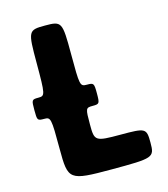

<svg xmlns="http://www.w3.org/2000/svg" viewBox="-120 -919 889 1014"><g transform="rotate(-15 324.5 -412.5)"><path d="M354 -350C391 -350 393 -352 393 -408C393 -464 391 -466 354 -466C316 -466 315 -471 315 -646C315 -820 312 -825 221 -825C129 -825 127 -820 127 -646C127 -471 125 -466 89 -466C52 -466 51 -464 51 -408C51 -352 52 -350 89 -350C125 -350 127 -345 127 -175C127 -5 133 0 363 0C592 0 599 -2 599 -83C599 -163 594 -165 457 -165C319 -165 315 -168 315 -258C315 -347 316 -350 354 -350Z"/></g></svg>

Font: Hussar Print
Style: Bold
Weight: 700
Foundry: Cannot Into Space Fonts
Version: Version 2.00